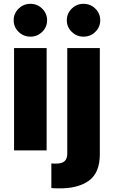

<svg xmlns="http://www.w3.org/2000/svg" viewBox="-20 -802 607 1024"><path d="M55 0V-545.5H228.7V0ZM142 -606.5Q105.5 -606.5 79.2 -632.1Q52.9 -657.7 52.9 -693.9Q52.9 -730.1 79.2 -755.9Q105.5 -781.6 142 -781.6Q179 -781.6 205.1 -755.9Q231.2 -730.1 231.2 -693.9Q231.2 -657.7 205.1 -632.1Q179 -606.5 142 -606.5ZM338.8 -545.5H512.4V20.6Q512.4 121.8 451.3 163.7Q390.3 205.6 285.9 202.4Q279.1 202.1 271.7 202.1Q264.2 202.1 253.9 201V69.6Q266.7 70.7 275.2 70.7Q311.1 70.7 324.9 57.4Q338.8 44 338.8 17ZM425.4 -606.5Q388.8 -606.5 362.6 -632.1Q336.3 -657.7 336.3 -693.9Q336.3 -730.1 362.6 -755.9Q388.8 -781.6 425.4 -781.6Q462.4 -781.6 488.5 -755.9Q514.6 -730.1 514.6 -693.9Q514.6 -657.7 488.5 -632.1Q462.4 -606.5 425.4 -606.5Z"/></svg>

Font: Inter UI Extra Bold
Style: Regular
Weight: 800
Designer: Rasmus Andersson
Foundry: rsms
Version: 3.2;8d6f07862